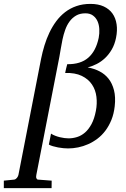

<svg xmlns="http://www.w3.org/2000/svg" viewBox="-114 -757 651 995"><path d="M480.5 -206.5Q476.1 -167 463.4 -135.7Q450.7 -104.5 432.4 -80.1Q414.1 -55.7 391.1 -38.3Q368.2 -21 342.8 -9.8Q317.4 1.5 291 6.8Q264.6 12.2 239.3 12.2Q228.5 12.2 214.8 11Q201.2 9.8 187 7.1Q172.9 4.4 160.2 0.7Q147.5 -2.9 139.2 -7.8L150.4 -64.5Q160.2 -58.1 172.1 -53.5Q184.1 -48.8 196.3 -45.9Q208.5 -43 220 -41.5Q231.4 -40 241.2 -40Q263.7 -40 285.6 -46.9Q307.6 -53.7 326.7 -70.3Q345.7 -86.9 360.4 -114.3Q375 -141.6 382.8 -182.1Q390.1 -219.2 385.7 -255.4Q381.3 -291.5 362.5 -319.3Q343.8 -347.2 309.6 -363.8Q275.4 -380.4 223.6 -378.9Q226.1 -389.2 228.3 -400.4Q230.5 -411.6 234.4 -424.3Q303.7 -423.3 343.5 -458Q383.3 -492.7 397.5 -561Q401.9 -583.5 400.6 -606.2Q399.4 -628.9 391.4 -647Q383.3 -665 367.9 -676.5Q352.5 -688 328.6 -688Q300.3 -688 280.3 -676.3Q260.3 -664.6 246.3 -645.5Q232.4 -626.5 223.9 -602.3Q215.3 -578.1 210 -553Q204.6 -527.8 200.9 -504.2Q197.3 -480.5 193.8 -462.9L74.2 149.9Q71.8 161.1 75 167.5Q78.1 173.8 83.5 173.8L153.8 179.2L153.3 217.8H-94.2V179.2L-41 173.8Q-36.6 173.3 -33 170.9Q-29.3 168.5 -26.4 165Q-23.4 161.6 -21.5 157.5Q-19.5 153.3 -18.6 149.9L99.1 -453.1Q106 -487.3 116.5 -521.7Q127 -556.2 142.1 -587.9Q157.2 -619.6 177.2 -646.7Q197.3 -673.8 223.1 -693.8Q249 -713.9 281.7 -725.3Q314.5 -736.8 355 -736.8Q395 -736.8 423.6 -723.6Q452.1 -710.4 468.8 -687Q485.4 -663.6 490.2 -631.3Q495.1 -599.1 487.3 -561Q480.5 -526.9 465.3 -500.7Q450.2 -474.6 430.2 -455.8Q410.2 -437 387 -425.3Q363.8 -413.6 340.3 -407.7Q373 -401.9 401.1 -387.7Q429.2 -373.5 448.5 -349.1Q467.8 -324.7 476.8 -289.3Q485.8 -253.9 480.5 -206.5Z"/></svg>

Font: Charis SIL Phon
Style: Italic
Weight: 400
Italic angle: -11°
Foundry: SIL International
Version: Version 5.000